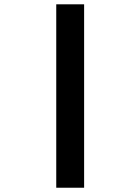

<svg xmlns="http://www.w3.org/2000/svg" viewBox="-20 -775 654 895"><path d="M372.1 -754.9V100.1H242.2V-754.9Z"/></svg>

Font: IntelOne Mono Bold
Style: Regular
Weight: 700
Designer: Fred Shallcrass
Foundry: Frere-Jones Type LLC
Version: Version 1.200;hotconv 1.1.0;makeotfexe 2.6.0;FJTRelease1.2